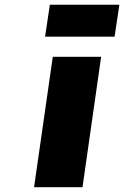

<svg xmlns="http://www.w3.org/2000/svg" viewBox="-20 -781 518 801"><path d="M122.1 0 200.2 -543.9H401.9L324.2 0ZM168 -627.9 188 -761.2H478L458 -627.9Z"/></svg>

Font: Trueno ExtraBold
Style: Italic
Weight: 800
Designer: Julieta Ulanovsky
Foundry: Julieta Ulanovsky
Version: Version 3.001b | FøM Fix